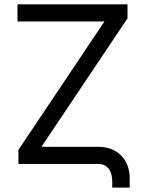

<svg xmlns="http://www.w3.org/2000/svg" viewBox="-20 -747 665 875"><path d="M59.7 -727.3H561.1V-663.4L169 -78.1H426.1Q459.9 -78.1 486.7 -67.6Q513.5 -57.2 532.1 -38.4Q550.8 -19.5 560.9 6.9Q571 33.4 571 65.3V108H491.5V81Q491.5 65.7 488.3 51Q485.1 36.2 477.5 25Q469.8 13.8 457.4 6.9Q445 0 426.1 0H63.9V-63.9L456 -649.1H59.7Z"/></svg>

Font: Fast_Sans
Style: Regular
Weight: 400
Designer: Rasmus Andersson
Foundry: rsms
Version: Version 3.018;git-588b23468